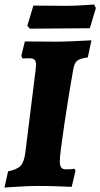

<svg xmlns="http://www.w3.org/2000/svg" viewBox="-24 -830 448 857"><path d="M243 -113Q243 -90 249.5 -82Q256 -74 271 -74Q286 -74 295.5 -75Q305 -76 308 -77L313 -68L296 4Q278 3 232 1.5Q186 0 144 0Q108 0 59.5 3Q11 6 -4 7L12 -65Q54 -74 69 -91Q84 -108 89 -149L135 -518Q137 -536 137 -540Q137 -557 130 -563.5Q123 -570 106 -570L77 -569L71 -580L87 -645L232 -644Q258 -644 312 -646.5Q366 -649 384 -650L368 -574Q333 -569 320.5 -559Q308 -549 303 -521Q284 -415 263.5 -277.5Q243 -140 243 -113ZM377 -704 241 -703 109 -702 98 -715 125 -805 274 -804Q304 -804 344 -806.5Q384 -809 396 -810L404 -794Z"/></svg>

Font: Alegreya ExtraBold
Style: Italic
Weight: 800
Italic angle: -7°
Designer: Juan Pablo del Peral
Foundry: Huerta Tipografica
Version: Version 2.007; ttfautohint (v1.6)